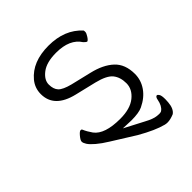

<svg xmlns="http://www.w3.org/2000/svg" viewBox="-171 -605 852 852"><g transform="rotate(-45 255.0 -178.5)"><path d="M381 127Q334 115 264 75Q186 27 155 7Q124 -12 103.5 -29.5Q83 -47 75 -59.5Q67 -72 67 -80.5Q67 -89 80 -104.5Q93 -120 99.5 -120Q106 -120 107 -116Q116 -95 131 -74Q163 -31 260 -31Q323 -31 357 -58.5Q391 -86 391 -123.5Q391 -161 372 -185Q353 -209 296 -223L196 -247Q88 -273 88 -358Q88 -396 112 -425Q163 -486 264 -486Q365 -486 422 -423Q423 -421 423 -413.5Q423 -406 413.5 -391.5Q404 -377 398 -377Q394 -378 384 -388Q351 -440 266 -440Q206 -440 174.5 -416Q143 -392 143 -363Q143 -334 157.5 -318.5Q172 -303 215 -292L311 -269Q375 -254 411 -220.5Q447 -187 447 -126Q447 -87 424.5 -54.5Q402 -22 360 -2Q337 9 290 9Q276 9 238 7Q310 45 330 55Q363 73 384 75Q391 76 398 76Q408 76 413 72Q431 59 437 27Q439 14 446 10Q448 10 449 10Q453 10 458 18Q463 26 463 49Q463 57 462 68Q459 105 439 119Q415 129 397 129Q389 129 381 127Z"/></g></svg>

Font: Moon Stars Kai T Light
Style: Regular
Weight: 300
Designer: GuiWonder
Version: Version 1.101